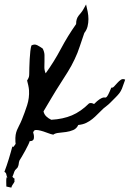

<svg xmlns="http://www.w3.org/2000/svg" viewBox="-100 -606 586 868"><path d="M463.9 -240.2Q456.1 -216.8 451.2 -205.1Q446.3 -193.4 439.5 -184.6Q432.6 -175.8 423.3 -166.5Q414.1 -157.2 397.5 -140.6Q389.6 -132.8 382.3 -127.4Q375 -122.1 367.2 -115.2Q353.5 -102.5 341.8 -90.3Q330.1 -78.1 317.4 -67.9Q304.7 -57.6 289.6 -50.3Q274.4 -43 253.9 -41Q246.1 -24.4 231 -18.1Q215.8 -11.7 198.7 -9.3Q181.6 -6.8 165.5 -5.4Q149.4 -3.9 140.6 2.9L137.7 2Q130.9 1 119.6 -3.4Q108.4 -7.8 96.2 -11.7Q84 -15.6 72.8 -17.6Q61.5 -19.5 55.7 -16.6Q51.8 -13.7 49.8 -6.8Q54.7 5.9 53.2 19Q51.8 32.2 34.2 32.2Q33.2 37.1 27.3 49.3Q21.5 61.5 13.7 75.7Q5.9 89.8 -1.5 102.5Q-8.8 115.2 -11.7 119.1L-12.7 122.1Q-14.6 127 -15.1 132.8Q-15.6 138.7 -17.6 144.5Q-19.5 152.3 -25.9 157.2Q-32.2 162.1 -35.2 169.9Q-37.1 175.8 -39.1 181.2Q-41 186.5 -43.9 193.4Q-42 195.3 -38.6 198.7Q-35.2 202.1 -32.2 203.1L-35.2 205.1L-34.2 214.8Q-38.1 222.7 -42.5 228.5Q-46.9 234.4 -48.8 242.2L-71.3 237.3Q-71.3 226.6 -71.8 216.3Q-72.3 206.1 -70.3 195.3L-66.4 197.3Q-70.3 190.4 -71.3 182.6Q-72.3 174.8 -80.1 170.9Q-69.3 142.6 -60.1 112.3Q-50.8 82 -43 51.8Q-43.9 59.6 -42 59.1Q-40 58.6 -37.6 55.7Q-35.2 52.7 -32.2 48.8Q-29.3 44.9 -29.3 43.9Q-30.3 41 -30.3 35.2Q-31.2 15.6 -29.3 3.9Q-27.3 -7.8 -23.4 -17.6Q-19.5 -27.3 -13.7 -38.1Q-7.8 -48.8 -1 -65.4Q11.7 -96.7 22.5 -129.9Q33.2 -163.1 31.2 -198.2Q30.3 -209 27.8 -220.2Q25.4 -231.4 22.5 -242.2L24.4 -245.1Q29.3 -252.9 30.8 -258.8Q32.2 -264.6 32.2 -274.4Q32.2 -284.2 32.7 -301.8Q33.2 -319.3 34.2 -338.4Q35.2 -357.4 37.1 -374.5Q39.1 -391.6 42 -400.4Q55.7 -408.2 68.8 -401.4Q82 -394.5 92.8 -386.7Q100.6 -372.1 101.1 -357.9Q101.6 -343.8 101.1 -329.6Q100.6 -315.4 100.6 -301.8Q100.6 -288.1 106.4 -274.4Q144.5 -327.1 175.3 -385.3Q206.1 -443.4 244.1 -497.1Q244.1 -510.7 247.1 -519.5Q250 -528.3 255.4 -535.2Q260.7 -542 266.6 -548.8Q272.5 -555.7 278.3 -566.4L289.1 -585.9Q293 -570.3 296.4 -553.2Q299.8 -536.1 299.8 -519.5Q299.8 -502.9 295.9 -486.8Q292 -470.7 281.2 -457Q270.5 -426.8 260.7 -396.5Q251 -366.2 237.3 -337.9Q223.6 -308.6 206.5 -281.2Q189.5 -253.9 171.9 -226.6Q152.3 -196.3 133.8 -165Q115.2 -133.8 96.7 -102.5Q99.6 -88.9 109.4 -79.6Q119.1 -70.3 131.8 -64.5Q184.6 -67.4 225.1 -84.5Q265.6 -101.6 302.7 -138.7Q313.5 -142.6 325.2 -135.7Q340.8 -151.4 350.1 -157.2Q359.4 -163.1 365.2 -164.6Q371.1 -166 374.5 -165Q377.9 -164.1 381.3 -167Q384.8 -169.9 389.6 -179.2Q394.5 -188.5 403.3 -210Q409.2 -208 416 -215.3Q422.9 -222.7 430.7 -231.4Q438.5 -240.2 446.8 -245.6Q455.1 -251 465.8 -246.1Z"/></svg>

Font: Homemade Apple
Style: Regular
Weight: 400
Designer: Font Diner, Inc
Foundry: Font Diner, Inc
Version: Version 1.000